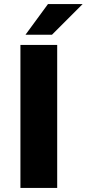

<svg xmlns="http://www.w3.org/2000/svg" viewBox="-20 -920 425 940"><path d="M80 0H260V-700H80ZM104.8 -750H234.5L384.5 -900H214.8Z"/></svg>

Font: Golos Text VF
Style: Regular
Weight: 400
Designer: A.Korolkova, Vitaly Kuzmin
Foundry: ParaType Ltd
Version: Version 2.005